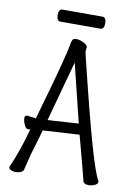

<svg xmlns="http://www.w3.org/2000/svg" viewBox="-94 -906 687 974"><g transform="rotate(10 250.0 -419.0)"><path d="M432 8Q412 8 404 -4Q396 -39 343 -236L155 -225Q145 -188 118 -99L96 -11Q93 -3 81 2Q69 7 56 7Q43 7 32 2Q21 -3 21 -12Q21 -16 24 -22Q59 -99 92 -219Q87 -218 81 -218Q72 -218 66 -227.5Q60 -237 56 -248.5Q52 -260 52 -270Q52 -285 65 -285Q90 -281 110 -279Q210 -625 217 -682Q220 -698 224.5 -704.5Q229 -711 243 -711Q259 -711 278 -702Q297 -693 301 -683Q302 -682 302 -679Q302 -675 300.5 -669.5Q299 -664 299 -659Q299 -654 315 -590Q437 -89 476 -25Q479 -21 479 -17Q479 -6 463.5 1Q448 8 432 8ZM170 -281 329 -291Q304 -390 270 -531L255 -592ZM147 -784Q128 -784 128 -816Q128 -846 148 -846H353Q373 -846 373 -815Q373 -784 353 -784Z"/></g></svg>

Font: LXGW WenKai Mono Lite
Style: Regular
Weight: 400
Monospace: yes
Designer: LXGW / Fontworks Inc.
Foundry: LXGW / Fontworks Inc.
Version: Version 1.520; June 14, 2025